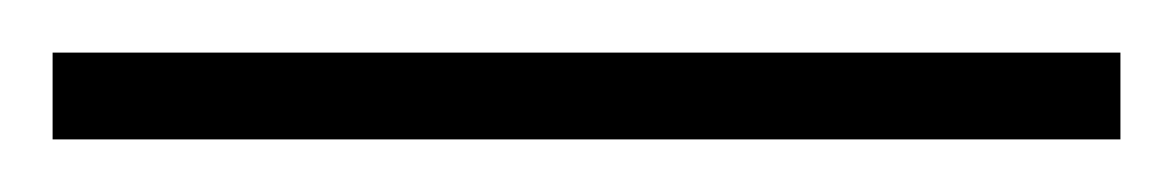

<svg xmlns="http://www.w3.org/2000/svg" viewBox="-22 70 446 73"><path d="M404 123H-2V90H404Z"/></svg>

Font: Noto Sans Lao Looped SemiCondensed ExtraLight
Style: Regular
Weight: 200
Width: 4
Designer: Mark Frömberg, Ben Mitchell
Foundry: The Fontpad Ltd
Version: Version 1.002; ttfautohint (v1.8.4.7-5d5b)